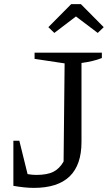

<svg xmlns="http://www.w3.org/2000/svg" viewBox="-20 -904 538 933"><path d="M45 -1V-220H74L114 -58Q137 -54 156 -54Q209 -54 239 -69Q269 -84 289 -119L294 -596L148 -618V-648H475V-622Q455 -614 430.5 -608Q406 -602 376 -598V-214Q376 9 145 9Q101 9 45 -1ZM373 -884 484 -772 455 -744 349 -824 244 -744 215 -772 326 -884Z"/></svg>

Font: Piazzolla SC
Style: Regular
Weight: 400
Designer: Juan Pablo del Peral
Foundry: Huerta Tipografica
Version: Version 1.330